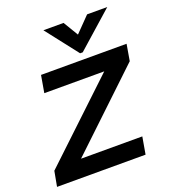

<svg xmlns="http://www.w3.org/2000/svg" viewBox="-156 -865 853 966"><g transform="rotate(-20 270.5 -382.0)"><path d="M457 0H-17L-2 -81L405 -465H84L100 -557H558L543 -469L145 -92H473ZM336 -592H322L188 -764H296L344 -684L422 -764H530Z"/></g></svg>

Font: Open Sauce One Medium Italic
Style: Regular
Weight: 500
Italic angle: -10°
Designer: Alfredo Marco Pradil
Foundry: Creative Sauce Fz LLC
Version: Version 1.477